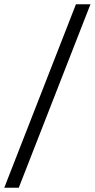

<svg xmlns="http://www.w3.org/2000/svg" viewBox="-27 -725 444 900"><path d="M61 155 397 -705H329L-7 155Z"/></svg>

Font: Falling Sky
Style: LightObl
Weight: 400
Designer: Paul D. Hunt
Foundry: Adobe Systems Incorporated
Version: Version 1.02